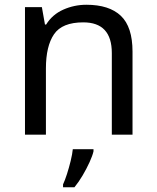

<svg xmlns="http://www.w3.org/2000/svg" viewBox="-20 -566 658 807"><path d="M343 -546Q439 -546 488 -499.5Q537 -453 537 -349V0H450V-343Q450 -472 330 -472Q241 -472 207 -422Q173 -372 173 -278V0H85V-536H156L169 -463H174Q200 -505 246 -525.5Q292 -546 343 -546ZM373 70Q369 88 356.5 115.5Q344 143 327.5 171Q311 199 293 221H245V209Q253 192 261.5 165.5Q270 139 277 110.5Q284 82 286 61H373Z"/></svg>

Font: Noto Sans Lepcha
Style: Regular
Weight: 400
Designer: Monotype Design Team
Foundry: Monotype Imaging Inc.
Version: Version 2.006; ttfautohint (v1.8.4.7-5d5b)